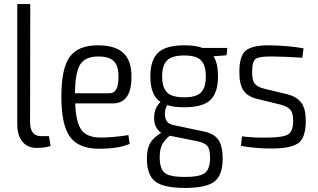

<svg xmlns="http://www.w3.org/2000/svg" viewBox="-20 -720 1565 945"><path d="M129 -700 128 -120Q128 -50 182 -50H221L229 -2Q204 8 159 8Q116 8 90.5 -22.5Q65 -53 65 -108V-700Z M475 -43Q534 -43 612 -55L618 -12Q565 12 467 12Q367 12 324.5 -46.5Q282 -105 282 -244Q282 -384 323.5 -440.5Q365 -497 461 -497Q547 -497 587 -459.5Q627 -422 627 -346Q629 -211 535 -211H350Q354 -115 382 -79Q410 -43 475 -43ZM464 -442Q400 -442 375 -403Q350 -364 349 -261H519Q565 -261 563 -345Q563 -396 540 -419Q517 -442 464 -442Z M1095 -448 1031 -443Q1053 -408 1053 -344Q1053 -264 1015.5 -228Q978 -192 887 -192Q833 -192 803 -203Q787 -175 793 -143.5Q799 -112 831 -105L978 -74Q1032 -64 1054 -33Q1076 -2 1076 60Q1076 142 1035.5 173.5Q995 205 891 205Q786 205 744.5 173.5Q703 142 703 61Q703 14 718 -14Q733 -42 773 -66Q738 -92 738.5 -140.5Q739 -189 770 -218Q720 -251 720 -344Q720 -424 758 -460.5Q796 -497 887 -497Q944 -497 977 -484H1099ZM887 -241Q946 -241 969.5 -265Q993 -289 993 -344Q993 -399 969.5 -423Q946 -447 887 -447Q827 -447 802.5 -423Q778 -399 778 -344Q778 -289 802.5 -265Q827 -241 887 -241ZM1014 56Q1014 15 1000.5 -1.5Q987 -18 946 -26L815 -52L814 -51Q785 -26 775.5 -3Q766 20 766 54Q766 111 791 131Q816 151 888 151Q963 151 988.5 131.5Q1014 112 1014 56Z M1310 -497Q1404 -495 1474 -482L1468 -436Q1370 -442 1319 -442Q1258 -443 1239.5 -431Q1221 -419 1221 -365Q1221 -324 1234 -308Q1247 -292 1278 -284L1394 -256Q1441 -244 1463 -214.5Q1485 -185 1485 -126Q1485 -41 1447.5 -15Q1410 11 1318 11Q1237 11 1166 -2L1171 -49Q1230 -41 1306 -43Q1376 -44 1399.5 -59.5Q1423 -75 1423 -126Q1423 -165 1408 -181Q1393 -197 1361 -205L1247 -233Q1199 -244 1178.5 -274.5Q1158 -305 1158 -365Q1158 -447 1191.5 -472.5Q1225 -498 1310 -497Z"/></svg>

Font: exo2condensed_l
Style: Regular
Weight: 300
Width: 3
Designer: Natanael Gama
Version: Version 1.001;PS 001.001;hotconv 1.0.70;makeotf.lib2.5.58329